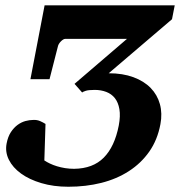

<svg xmlns="http://www.w3.org/2000/svg" viewBox="-20 -691 682 727"><path d="M631.3 -618.2 391.6 -413.6Q444.8 -413.6 485.1 -398.7Q525.4 -383.8 550.5 -357.9Q575.7 -332 585.4 -296.9Q595.2 -261.7 587.4 -220.7Q576.2 -161.1 545.2 -116.9Q514.2 -72.8 468 -43Q421.9 -13.2 363.5 1.5Q305.2 16.1 238.8 16.1Q182.6 16.1 136.7 2.4Q90.8 -11.2 59.6 -33.9Q28.3 -56.6 13.7 -85.9Q-1 -115.2 4.9 -147Q9.8 -173.3 21.2 -190.7Q32.7 -208 46.9 -218.3Q61 -228.5 76.4 -232.7Q91.8 -236.8 105 -236.8Q120.1 -237.8 132.1 -232.4Q144 -227.1 152.3 -221.7L147.9 -83.5Q156.7 -77.6 168.9 -71.8Q181.2 -65.9 195.6 -61.5Q210 -57.1 226.6 -54.4Q243.2 -51.8 260.7 -51.8Q332 -52.7 373 -94.2Q414.1 -135.7 429.7 -215.8Q436.5 -252 432.1 -277.6Q427.7 -303.2 415 -319.3Q402.3 -335.4 382.3 -343Q362.3 -350.6 338.4 -350.6Q314.5 -350.6 304 -346.9Q293.5 -343.3 291 -340.8L262.2 -373.5L460.9 -543.9H227.5Q223.6 -543.9 219.2 -541.3Q214.8 -538.6 210.7 -534.4Q206.5 -530.3 203.6 -525.6Q200.7 -521 199.7 -517.1L167.5 -391.1H95.2L148.9 -670.9H641.6Z"/></svg>

Font: Charis SIL
Style: Bold Italic
Weight: 700
Italic angle: -11°
Foundry: SIL International
Version: Version 4.112